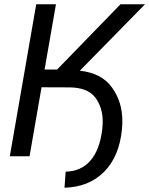

<svg xmlns="http://www.w3.org/2000/svg" viewBox="-20 -731 698 898"><path d="M174.3 -322.8 304.7 -322.3C360.8 -321.8 400.9 -306.6 424.8 -275.9C448.2 -245.1 460.4 -207.5 460.4 -163.1C460.4 -150.9 459.5 -138.2 458 -125C442.9 2.4 382.3 70.3 287.1 71.8L281.7 147C357.9 145 419.4 120.1 466.8 72.8C514.2 24.9 542 -41 550.3 -125.5C551.8 -139.2 552.2 -152.8 552.2 -165.5C552.2 -224.1 536.6 -275.9 504.4 -320.8C472.7 -366.2 422.4 -392.6 353.5 -400.4L658.2 -710.9H543.5L247.1 -405.8H188.5L241.7 -710.9H149.4L25.9 0H118.2Z"/></svg>

Font: Roboto
Style: Italic
Weight: 400
Italic angle: -12°
Designer: Google
Version: Version 2.137; 2017